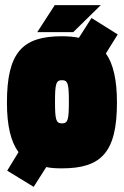

<svg xmlns="http://www.w3.org/2000/svg" viewBox="-20 -645 482 747"><path d="M193 -625 125 -520H265L372 -625ZM8 19 111 82 160 5C178 9 199 10 221 10C374 10 435 -52 435 -246C435 -334 421 -396 392 -437L438 -511L336 -575L287 -498C267 -502 245 -504 221 -504C68 -504 7 -442 7 -246C7 -156 22 -94 52 -53ZM221 -165C198 -165 194 -179 194 -249C194 -319 198 -333 221 -333C244 -333 248 -319 248 -249C248 -179 244 -165 221 -165Z"/></svg>

Font: Blinker Headline
Style: Regular
Weight: 900
Width: 4
Designer: Juergen Huber
Foundry: supertype
Version: Version 1.015;PS 1.15;hotconv 1.0.88;makeotf.lib2.5.647800